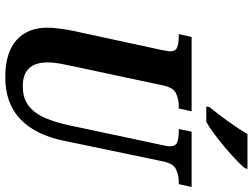

<svg xmlns="http://www.w3.org/2000/svg" viewBox="-138 -834 981 746"><g transform="rotate(90 353.0 -460.5)"><path d="M279 10Q185 10 136 -33Q87 -76 87 -154Q87 -174 91 -204Q95 -234 99 -252L173 -594Q176 -610 177.5 -618Q179 -626 179 -630Q179 -652 163 -658Q147 -664 122 -664H112L123 -714H412L401 -664H390Q364 -664 341.5 -653Q319 -642 311 -601L236 -249Q231 -227 226.5 -202Q222 -177 222 -155Q222 -58 314 -58Q362 -58 391.5 -81.5Q421 -105 438.5 -146.5Q456 -188 467 -241L543 -599Q548 -619 548 -630Q548 -652 532 -658Q516 -664 491 -664H481L491 -714H706L695 -664H684Q659 -664 636.5 -653Q614 -642 606 -600L526 -216Q504 -108 443 -49Q382 10 279 10ZM393 -771 396 -784Q420 -813 450 -854.5Q480 -896 500 -931H636L633 -921Q623 -908 602 -888Q581 -868 555 -846Q529 -824 502.5 -804Q476 -784 453 -771Z"/></g></svg>

Font: Noto Serif ExtraCondensed
Style: Bold Italic
Weight: 700
Width: 2
Italic angle: -12°
Designer: Monotype Design Team
Foundry: Monotype Imaging Inc.
Version: Version 2.013; ttfautohint (v1.8.4.7-5d5b)